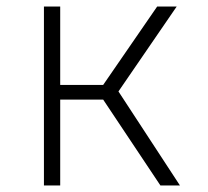

<svg xmlns="http://www.w3.org/2000/svg" viewBox="-20 -570 640 590"><path d="M115 0V-550H165V-309H297L463 -550H523L344 -289L533 0H473L297 -264H165V0Z"/></svg>

Font: JetBrains Mono NL Thin
Style: Regular
Weight: 100
Monospace: yes
Designer: Philipp Nurullin, Konstantin Bulenkov
Foundry: JetBrains
Version: Version 2.305; ttfautohint (v1.8.4.7-5d5b)